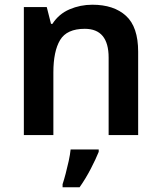

<svg xmlns="http://www.w3.org/2000/svg" viewBox="-20 -572 682 813"><path d="M371 -552Q462 -552 513.5 -505Q565 -458 565 -353V0H440V-328Q440 -450 339 -450Q263 -450 234.5 -402.5Q206 -355 206 -265V0H81V-542H178L196 -471H202Q229 -513 274.5 -532.5Q320 -552 371 -552ZM398 71Q386 101 364.5 142.5Q343 184 317 221H245V208Q251 190 258 163.5Q265 137 271 109.5Q277 82 279 61H398Z"/></svg>

Font: Noto Sans Medefaidrin SemiBold
Style: Regular
Weight: 600
Designer: Dalton Maag Ltd
Foundry: Dalton Maag Ltd
Version: Version 1.002; ttfautohint (v1.8.4.7-5d5b)